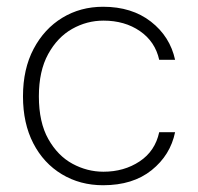

<svg xmlns="http://www.w3.org/2000/svg" viewBox="-20 -536 586 568"><path d="M285 12Q217 12 163 -20.5Q109 -53 78.5 -112Q48 -171 48 -251Q48 -332 79.5 -391.5Q111 -451 164.5 -483.5Q218 -516 285 -516Q370 -516 426.5 -472Q483 -428 498 -359H451Q439 -413 394 -444Q349 -475 286 -475Q237 -475 193.5 -450.5Q150 -426 122.5 -376Q95 -326 95 -251Q95 -174 123 -124.5Q151 -75 194.5 -51.5Q238 -28 286 -28Q347 -28 393 -58.5Q439 -89 451 -145H498Q484 -77 428.5 -32.5Q373 12 285 12Z"/></svg>

Font: DM Sans ExtraLight
Style: Regular
Weight: 200
Designer: Colophon Foundry, Jonny Pinhorn
Foundry: Colophon Foundry
Version: Version 4.004; ttfautohint (v1.8.4.7-5d5b)